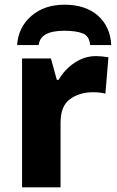

<svg xmlns="http://www.w3.org/2000/svg" viewBox="-20 -798 499 818"><path d="M442 -554 429 -399Q407 -405 377 -405Q318 -405 278 -375.5Q238 -346 238 -276V0H74V-549H197L222 -458H230Q255 -502 297.5 -530.5Q340 -559 389 -559Q412 -559 442 -554ZM454 -606H364Q361 -644 333 -655.5Q305 -667 254 -667Q151 -667 145 -606H53Q58 -682 113.5 -730Q169 -778 255 -778Q344 -778 397 -731.5Q450 -685 454 -606Z"/></svg>

Font: Noto Sans UI ExtraBold
Style: Regular
Weight: 800
Designer: Monotype Design Team
Foundry: Monotype Imaging Inc.
Version: Version 1.001